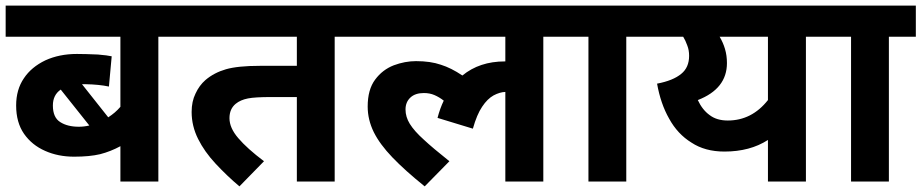

<svg xmlns="http://www.w3.org/2000/svg" viewBox="-20 -642 3259 679"><path d="M633.8 -512.2H540V0H405.8V-125Q371.6 -106.4 334 -96.7Q296.9 -87.9 242.2 -87.9Q185.5 -87.9 139.6 -108.4Q92.8 -128.9 64.9 -168.9Q37.1 -209 37.1 -269Q37.1 -325.2 64.5 -365.2Q90.8 -404.8 140.6 -428.7Q189.9 -451.2 252 -451.2Q281.2 -451.2 326.2 -449.2Q360.8 -446.3 375 -442.9L365.2 -335.9Q330.6 -343.3 283.2 -344.2H270L362.8 -227.1Q375.5 -235.4 385.7 -244.1Q396 -252.9 405.8 -264.2V-512.2H0V-622.1H633.8ZM167 -269Q167 -226.1 193.4 -210Q218.8 -193.8 258.8 -193.8Q277.3 -193.8 295.9 -198.2L194.8 -325.2Q167 -306.2 167 -269Z M1163.6 -512.2V0H1029.8V-298.8H938.5Q881.8 -298.8 856.9 -293.9Q830.1 -288.6 813.5 -274.9Q791.5 -256.8 791.5 -224.1Q791.5 -189.5 822.8 -153.3Q854 -116.7 913.6 -71.8L826.7 17.1Q782.7 -20 742.2 -63.5Q703.1 -105.5 680.7 -150.4Q657.7 -196.3 657.7 -246.1Q657.7 -283.2 671.4 -311Q684.6 -339.8 706.5 -358.9Q736.8 -384.8 778.8 -397Q821.3 -409.2 899.4 -409.2H1029.8V-512.2H619.6V-622.1H1257.8V-512.2Z M1243.2 -512.2V-622.1H1995.1V-512.2H1901.4V0H1767.1V-316.9Q1748 -316.4 1725.6 -304.7Q1703.6 -292.5 1685.1 -264.6Q1666.5 -237.3 1652.3 -187L1527.3 -225.1Q1536.1 -258.8 1549.3 -286.1Q1533.7 -298.3 1516.6 -305.7Q1500 -313 1479 -313Q1448.2 -313 1431.2 -296.9Q1414.1 -280.8 1414.1 -254.9Q1414.1 -228.5 1429.2 -204.1Q1445.3 -178.2 1478.5 -148.4Q1510.3 -118.7 1569.3 -71.8L1481.9 17.1Q1412.1 -39.1 1367.7 -85.4Q1323.2 -131.8 1301.8 -174.8Q1280.3 -218.8 1280.3 -265.1Q1280.3 -325.2 1306.6 -360.4Q1332.5 -395.5 1372.6 -411.1Q1412.1 -425.8 1451.2 -425.8Q1502.4 -425.8 1539.1 -413.1Q1575.2 -401.9 1615.2 -375Q1675.8 -424.8 1765.1 -424.8H1767.1V-512.2Z M2194.8 -512.2V0H2061V-512.2H1981V-622.1H2290V-512.2Z M2923.8 -622.1V-512.2H2830.1V0H2695.8V-147Q2632.3 -106 2542 -106Q2473.1 -106 2425.3 -137.7Q2376 -168 2346.2 -222.7Q2316.4 -274.9 2303.7 -346.2Q2360.4 -356.9 2389.2 -380.9Q2417 -403.3 2417 -444.8Q2417 -464.8 2410.6 -481Q2404.3 -499 2396 -512.2H2274.9V-622.1ZM2447.8 -288.1Q2463.9 -253.4 2489.7 -234.9Q2514.6 -215.8 2553.7 -215.8Q2638.7 -215.8 2695.8 -288.1V-512.2H2524.9Q2537.6 -490.7 2543.9 -468.8Q2550.8 -445.8 2550.8 -418.9Q2550.8 -328.1 2447.8 -288.1Z M3123.5 -512.2V0H2989.7V-512.2H2909.7V-622.1H3218.8V-512.2Z"/></svg>

Font: Droid Sans Thai
Style: Bold
Weight: 700
Designer: Steve Matteson
Foundry: Ascender Corporation
Version: Version 1.00